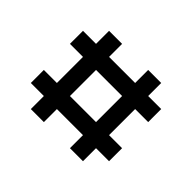

<svg xmlns="http://www.w3.org/2000/svg" viewBox="-134 -912 1157 1157"><g transform="rotate(-45 444.5 -333.5)"><path d="M333.3 -444.4H555.6V-222.2H333.3ZM222.2 -111.1V0H333.3V-111.1H555.6V0H666.7V-111.1H777.8V-222.2H666.7V-444.4H777.8V-555.6H666.7V-666.7H555.6V-555.6H333.3V-666.7H222.2V-555.6H111.1V-444.4H222.2V-222.2H111.1V-111.1Z"/></g></svg>

Font: linjaSipiki
Style: Regular
Weight: 500
Foundry: Made with Bits'n'Picas by Kreative Software
Version: Version 1.3